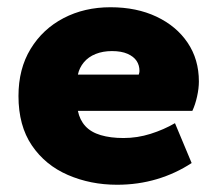

<svg xmlns="http://www.w3.org/2000/svg" viewBox="-20 -500 600 530"><path d="M303 10Q230 10 167.5 -17Q105 -44 68 -98.5Q31 -153 31 -235Q31 -310 64.5 -365Q98 -420 155.5 -450Q213 -480 285 -480Q357 -480 412 -454Q467 -428 498 -382Q529 -336 529 -275Q529 -256 524 -233.5Q519 -211 511 -194H195Q200 -169 215.5 -152Q231 -135 258 -127Q285 -119 321 -119Q359 -119 395.5 -130.5Q432 -142 463 -160L509 -50Q465 -21 413 -5.5Q361 10 303 10ZM195 -294H363Q364 -297 364.5 -299.5Q365 -302 365 -304Q365 -320 357 -332Q349 -344 332 -351.5Q315 -359 289 -359Q264 -359 244 -351Q224 -343 211.5 -328Q199 -313 195 -294Z"/></svg>

Font: Gantari ExtraBold
Style: Regular
Weight: 800
Version: Version 1.000